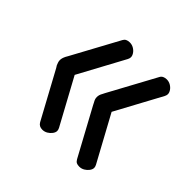

<svg xmlns="http://www.w3.org/2000/svg" viewBox="-113 -594 632 632"><g transform="rotate(45 203.5 -277.5)"><path d="M194 -106Q194 -99 188.5 -91.5Q183 -84 174.5 -79Q166 -74 156 -74Q141 -74 134 -86L45 -250Q44 -252 42.5 -254Q41 -256 40 -258Q38 -263 36.5 -267.5Q35 -272 35 -277Q35 -282 36.5 -287Q38 -292 41 -298L45 -305L134 -469Q140 -481 157 -481Q167 -481 175.5 -476Q184 -471 189 -463.5Q194 -456 194 -449Q194 -444 191 -438L104 -277L191 -117Q194 -111 194 -106ZM366 -106Q366 -99 360.5 -91.5Q355 -84 346.5 -79Q338 -74 328 -74Q320 -74 315 -76.5Q310 -79 306 -86L217 -250Q215 -254 213 -258Q210 -263 208.5 -267.5Q207 -272 207 -277Q207 -282 208.5 -287Q210 -292 213 -297L217 -305L306 -469Q309 -475 315 -478Q321 -481 329 -481Q339 -481 347.5 -476Q356 -471 361 -463.5Q366 -456 366 -449Q366 -444 363 -438L276 -277L363 -117Q366 -111 366 -106Z"/></g></svg>

Font: Dosis
Style: Regular
Weight: 400
Designer: Edgar Tolentino, Pablo Impallari, Igino Marini
Foundry: Edgar Tolentino, Pablo Impallari, Igino Marini
Version: Version 1.007;Glyphs 3.1.1 (3134)